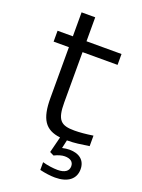

<svg xmlns="http://www.w3.org/2000/svg" viewBox="-157 -700 722 979"><g transform="rotate(20 204.5 -211.0)"><path d="M281 -51C208 -51 184 -72 184 -168V-441H374V-500H184V-630H110V-500H27V-441H110V-165C110 -51 142 -3 225 7L203 94L225 105C245 95 265 89 281 89C312 89 329 102 329 126C329 152 308 167 269 167C247 167 215 163 187 155V197C215 204 248 208 270 208C339 208 379 177 379 124C379 76 346 49 292 49C280 49 266 51 253 54L263 9H265C305 9 335 4 382 -3V-60C343 -54 309 -51 281 -51Z"/></g></svg>

Font: LT Wave Light
Style: Regular
Weight: 300
Designer: Daniel Lyons
Version: Version 2.5 (Glyphs App)